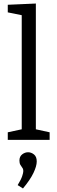

<svg xmlns="http://www.w3.org/2000/svg" viewBox="-20 -792 325 1087"><path d="M261 -43V0H24V-43L103 -60V-706L24 -722V-765L183 -772V-60ZM110 275 80 256Q99 225 105.5 205.5Q112 186 112 176Q112 165 106.5 158Q101 151 95.5 141.5Q90 132 90 117Q90 94 105.5 82Q121 70 139 70Q157 70 172.5 82.5Q188 95 188 122Q188 148 169.5 187Q151 226 110 275Z"/></svg>

Font: Bitter
Style: Regular
Weight: 400
Designer: Sol Matas, and Bitter project Authors
Foundry: Sol Matas
Version: Version 2.001